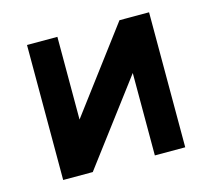

<svg xmlns="http://www.w3.org/2000/svg" viewBox="-80 -607 776 702"><g transform="rotate(-15 308.0 -255.5)"><path d="M77 0V-511H192V-198L427 -511H539V0H424V-312L189 0Z"/></g></svg>

Font: Overpass Mono Light
Style: Regular
Weight: 300
Monospace: yes
Designer: Delve Withrington, Dave Bailey
Foundry: Delve Fonts LLC
Version: Version 4.000